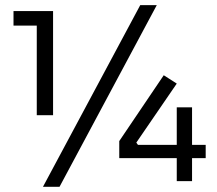

<svg xmlns="http://www.w3.org/2000/svg" viewBox="-20 -700 838 742"><path d="M210 22H146L522 -680.2H585.9ZM185.1 -254.9H122.1V-601.1H32.2V-657.2H185.1ZM722.2 0H663.1V-88.9H440.9V-154.8L612.8 -409.2L663.1 -377L506.8 -148.9L513.2 -140.1H663.1V-285.2H722.2V-140.1H774.9V-88.9H722.2Z"/></svg>

Font: Sora Light
Style: Regular
Weight: 300
Designer: Jonathan Barnbrook, Julián Moncada
Foundry: Barnbrook Fonts
Version: Version 2.000